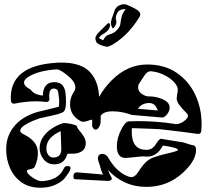

<svg xmlns="http://www.w3.org/2000/svg" viewBox="-20 -862 983 902"><path d="M170 20Q118 20 82.5 -4.5Q47 -29 28 -70.5Q9 -112 9 -161Q9 -220 43 -264Q81 -314 156 -336Q173 -340 197.5 -346Q222 -352 254 -360H256Q257 -365 257.5 -370Q258 -375 258 -382Q258 -387 258 -392Q258 -397 257 -402Q254 -432 250 -439Q242 -446 233 -446Q207 -446 212 -399V-396Q212 -383 197 -383Q172 -386 147 -386Q122 -386 97.5 -383Q73 -380 47 -375H45Q33 -375 31 -390Q22 -553 243 -567Q250 -568 256 -568Q262 -568 269 -568Q348 -568 390 -535Q410 -519 424 -493.5Q438 -468 443 -433Q444 -425 446 -407Q468 -448 505 -485Q579 -559 672 -559Q753 -559 810 -520Q867 -481 897 -417.5Q927 -354 927 -280Q927 -264 925.5 -247.5Q924 -231 908 -233Q828 -244 783.5 -249Q739 -254 731 -255Q723 -256 690 -257Q657 -258 600 -260Q599 -256 599 -251Q599 -246 599 -242Q599 -158 668 -158Q695 -158 711 -183Q729 -212 737 -210Q753 -207 775.5 -203.5Q798 -200 829 -195Q841 -194 857 -188Q873 -182 885 -180Q901 -179 901 -158Q901 -108 841 -52Q768 16 668 16Q612 16 566 -5.5Q520 -27 487 -64Q491 -54 495 -45Q499 -36 504 -28Q508 -23 502 -17Q497 -12 489 -12L332 -20Q325 -20 325 -34Q325 -54 346 -52L466 -42Q459 -48 453.5 -69Q448 -90 443 -103Q440 -111 440 -117Q440 -139 461 -139Q475 -139 486 -125Q508 -88 526.5 -70Q545 -52 565 -41Q585 -30 598 -30Q614 -30 630 -55Q649 -85 665 -100Q681 -115 702.5 -123Q724 -131 758 -139Q816 -152 816 -157Q816 -163 800 -167.5Q784 -172 766.5 -175Q749 -178 745 -178Q731 -150 709 -136.5Q687 -123 656 -127Q652 -128 633.5 -126Q615 -124 595.5 -122Q576 -120 570 -120Q529 -120 529 -175Q529 -214 550 -254Q569 -292 586 -292Q596 -292 607 -292.5Q618 -293 628 -293Q667 -293 712 -290Q757 -287 806 -279Q816 -278 829.5 -284Q843 -290 853 -300Q863 -310 863 -318Q863 -324 859 -328Q835 -352 822.5 -369Q810 -386 810 -399Q810 -401 811 -408.5Q812 -416 814 -429Q815 -432 815 -435Q815 -438 815 -440Q815 -451 811 -458Q797 -484 762 -504Q727 -524 691 -527Q673 -529 659 -508Q645 -487 631 -465Q630 -461 629.5 -458Q629 -455 629 -451Q629 -433 646 -421Q663 -409 679 -409Q708 -410 739 -398Q777 -383 777 -357Q777 -340 764.5 -324.5Q752 -309 740 -310L600 -322Q578 -330 555 -334.5Q532 -339 509 -339Q467 -339 453 -318V-294Q453 -278 445.5 -265.5Q438 -253 429 -253Q419 -253 413 -269V-300Q408 -300 391 -294Q380 -290 371 -290Q365 -290 363 -291Q309 -317 309 -373Q309 -404 328 -432Q334 -441 334 -452Q334 -479 294 -510Q259 -538 245 -536Q167 -531 120 -505Q93 -490 93 -474Q93 -457 124 -441Q140 -417 181 -413Q184 -476 234 -476Q261 -476 273 -462Q285 -448 287.5 -427Q290 -406 290 -384Q290 -341 274 -334Q266 -330 252.5 -326Q239 -322 220 -318Q177 -309 165 -306Q156 -303 134 -294Q112 -285 93.5 -272.5Q75 -260 75 -247Q75 -238 97 -228Q123 -215 140.5 -194.5Q158 -174 158 -142Q158 -129 155 -113.5Q152 -98 144 -80Q140 -70 122 -67Q104 -64 106 -56Q110 -43 136 -26Q162 -9 179 -11Q256 -16 280 -71Q285 -82 297 -82Q316 -82 310 -65Q308 -58 300.5 -47.5Q293 -37 281 -21Q237 20 170 20ZM721 -343Q710 -378 681 -378Q646 -378 628 -351ZM235 -90Q204 -90 185 -113.5Q166 -137 166 -167Q167 -197 183.5 -220Q200 -243 224.5 -259Q249 -275 275 -283Q277 -284 283 -284Q288 -284 295.5 -283Q303 -282 313 -280Q342 -274 342 -267Q342 -263 347.5 -255.5Q353 -248 363 -236Q383 -211 383 -191Q383 -164 365.5 -152Q348 -140 323 -140H305Q298 -140 296 -138Q283 -90 235 -90ZM230 -122Q268 -122 268 -162Q268 -173 267 -194Q266 -215 265 -246Q199 -216 198 -167V-162Q198 -146 207 -134Q216 -122 230 -122ZM478 -643Q439 -652 433 -664Q428 -674 428 -682Q428 -685 430 -691Q434 -699 440 -706Q448 -714 459.5 -725.5Q471 -737 484 -750Q489 -755 492 -753Q497 -751 497 -744Q497 -737 493 -729Q490 -722 483.5 -716Q477 -710 471 -706Q458 -699 453 -694Q448 -689 446 -686Q446 -685 445.5 -685Q445 -685 445 -684Q445 -682 454 -678L465 -673Q470 -684 476.5 -690.5Q483 -697 505 -704Q521 -710 535 -727Q545 -740 546 -753Q548 -771 551 -781.5Q554 -792 555 -795Q563 -812 571 -818Q568 -819 562 -819Q553 -819 543.5 -814Q534 -809 529 -797Q526 -791 525 -786Q524 -781 524 -776Q524 -773 524.5 -770Q525 -767 526 -764Q527 -762 527 -759Q527 -754 524 -746Q513 -723 507 -732Q501 -743 501 -754Q501 -759 502.5 -764Q504 -769 505 -774Q512 -793 515.5 -803.5Q519 -814 519 -815Q526 -829 538 -835.5Q550 -842 562 -842Q573 -842 580 -838Q626 -818 634 -807Q639 -802 639 -795Q639 -790 636 -784Q635 -782 631.5 -776.5Q628 -771 622 -762Q573 -690 508 -652Q500 -648 492.5 -644.5Q485 -641 478 -643ZM519 -815Q519 -815 519 -815Q519 -815 519 -815Z"/></svg>

Font: Moo Lah Lah
Style: Regular
Weight: 400
Designer: Robert E. Leuschke
Foundry: Robert E. Leuschke
Version: Version 1.010; ttfautohint (v1.8.3)